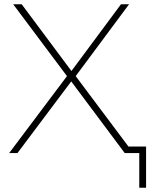

<svg xmlns="http://www.w3.org/2000/svg" viewBox="-20 -720 715 903"><path d="M23 0H62L315 -337L566 -1V0H635V163H667V-31H584L336 -362L587 -700H549L316 -386L82 -700H42L295 -362Z"/></svg>

Font: Chess Sans ExtraLight
Style: Regular
Weight: 275
Designer: Wolf Bōese
Foundry: Wolf Bōese
Version: Version 7.223;Glyphs 3.3 (3306)